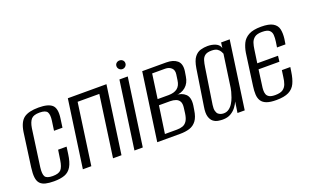

<svg xmlns="http://www.w3.org/2000/svg" viewBox="-73 -965 2136 1322"><g transform="rotate(-20 995.0 -304.0)"><path d="M141 10Q105 10 80 4Q55 -2 40.5 -17.5Q26 -33 22.5 -61.5Q19 -90 25 -134L59 -382Q70 -452 105 -478Q140 -504 213 -504Q284 -504 312 -478Q340 -452 330 -382L321 -317H259L269 -387Q275 -430 263.5 -449.5Q252 -469 207 -469Q164 -469 146.5 -449.5Q129 -430 122 -387L84 -113Q78 -65 89.5 -46Q101 -27 145 -27Q189 -27 206 -46Q223 -65 230 -113L241 -185H303L296 -134Q288 -75 269.5 -44Q251 -13 219.5 -1.5Q188 10 141 10Z M355 0 425 -495H708L638 0H576L639 -449H480L417 0Z M733 0 803 -495H864L794 0ZM847 -555Q834 -555 824.5 -564.5Q815 -574 815 -587Q815 -601 824.5 -609.5Q834 -618 847 -618Q861 -618 870.5 -609.5Q880 -601 880 -587Q880 -574 870.5 -564.5Q861 -555 847 -555Z M900 0 970 -495H1146Q1197 -495 1225 -471.5Q1253 -448 1246 -395L1240 -358Q1233 -311 1203 -285.5Q1173 -260 1129 -259V-261Q1174 -261 1201 -235.5Q1228 -210 1220 -153L1215 -122Q1208 -72 1188 -45.5Q1168 -19 1137.5 -9.5Q1107 0 1067 0ZM969 -35H1057Q1081 -35 1099.5 -41.5Q1118 -48 1130.5 -66.5Q1143 -85 1148 -121L1153 -160Q1157 -190 1148 -206Q1139 -222 1121 -228.5Q1103 -235 1080 -235H998ZM1004 -278H1084Q1125 -278 1148.5 -296Q1172 -314 1177 -353L1183 -395Q1187 -425 1169.5 -441Q1152 -457 1124 -457H1029Z M1378 8Q1364 8 1345 5Q1326 2 1310 -10Q1294 -22 1286 -48Q1278 -74 1286 -121L1327 -386Q1336 -441 1355.5 -465.5Q1375 -490 1400.5 -497Q1426 -504 1451 -504Q1484 -504 1510 -492.5Q1536 -481 1543 -456L1548 -495H1611L1541 0H1488L1500 -80Q1492 -61 1477 -41Q1462 -21 1438 -6.5Q1414 8 1378 8ZM1399 -30Q1421 -30 1438 -42.5Q1455 -55 1466.5 -74Q1478 -93 1485.5 -114Q1493 -135 1497.5 -152.5Q1502 -170 1503 -179L1537 -417Q1535 -422 1529 -433.5Q1523 -445 1509 -455Q1495 -465 1466 -465Q1435 -465 1419 -453.5Q1403 -442 1396.5 -421Q1390 -400 1386 -372L1346 -111Q1342 -84 1346.5 -67Q1351 -50 1360.5 -42.5Q1370 -35 1380.5 -32.5Q1391 -30 1399 -30Z M1771 8Q1727 8 1701 -1.5Q1675 -11 1662.5 -30Q1650 -49 1648.5 -76.5Q1647 -104 1652 -138L1684 -370Q1690 -407 1704.5 -437Q1719 -467 1751.5 -485Q1784 -503 1843 -503Q1901 -503 1929.5 -486Q1958 -469 1964.5 -439Q1971 -409 1966 -369L1960 -331H1898L1904 -370Q1908 -398 1906.5 -419.5Q1905 -441 1890 -454Q1875 -467 1837 -467Q1800 -467 1782 -453Q1764 -439 1757 -417.5Q1750 -396 1747 -372L1733 -275H1885L1880 -233H1727L1712 -122Q1709 -104 1708.5 -87Q1708 -70 1713 -56.5Q1718 -43 1732.5 -35Q1747 -27 1775 -27Q1813 -27 1831.5 -40Q1850 -53 1858 -75Q1866 -97 1869 -124L1876 -173H1938L1933 -140Q1926 -91 1910.5 -58Q1895 -25 1862 -8.5Q1829 8 1771 8Z"/></g></svg>

Font: Alumni Sans
Style: Italic
Weight: 400
Italic angle: -8°
Version: Version 1.016